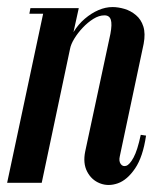

<svg xmlns="http://www.w3.org/2000/svg" viewBox="-47 -518 474 544"><path d="M-26.8 0 75.2 -479H36.2L39.2 -495H176.2L161.2 -427Q175 -449.5 193.5 -465.1Q212 -480.8 232 -489.4Q252 -498 271.8 -498Q287.8 -498 305.6 -492.8Q323.5 -487.5 338.1 -475.2Q352.8 -463 359.1 -443Q365.5 -423 360 -393.8L292.5 -75.5Q289.2 -61.5 295 -53.4Q300.8 -45.2 310.5 -48.2Q320.2 -51.2 331.4 -71.6Q342.5 -92 351.8 -136L366.8 -133.8Q358 -73.5 335.8 -40.8Q313.5 -8 286.8 1.4Q260 10.8 236.1 1.4Q212.2 -8 199.9 -31.8Q187.5 -55.5 194.5 -89.2L265.8 -422Q271 -449.5 267 -462Q263 -474.5 249 -474.5Q233.5 -474.5 217.5 -464.5Q201.5 -454.5 187.5 -439.6Q173.5 -424.8 163.6 -408.6Q153.8 -392.5 151.5 -379.8L71.2 0Z"/></svg>

Font: Emberly Black
Style: Italic
Weight: 900
Italic angle: -12°
Designer: Rajesh Rajput
Foundry: Rajesh Rajput
Version: Version 1.000